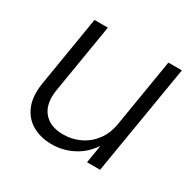

<svg xmlns="http://www.w3.org/2000/svg" viewBox="-123 -651 796 790"><g transform="rotate(30 275.0 -256.5)"><path d="M213.4 8.8Q160.2 8.8 120.6 -14.2Q81.1 -37.1 63.2 -81.8Q45.4 -126.5 56.2 -190.9L110.8 -522.5H174.3L120.1 -194.8Q108.9 -126 139.9 -87.9Q170.9 -49.8 233.9 -49.8Q275.9 -49.8 313 -67.4Q350.1 -85 375.7 -119.1Q401.4 -153.3 409.2 -203.1L461.9 -522.5H525.9L439 0H377L397.5 -123.5H413.1Q379.4 -55.2 327.1 -23.2Q274.9 8.8 213.4 8.8Z"/></g></svg>

Font: Inter 28pt Light
Style: Italic
Weight: 300
Italic angle: -9.3988°
Designer: Rasmus Andersson
Foundry: rsms
Version: Version 4.001;git-66647c0bb